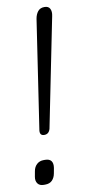

<svg xmlns="http://www.w3.org/2000/svg" viewBox="-84 -734 350 768"><g transform="rotate(-10 91.5 -350.0)"><path d="M66.4 -196.3Q47.9 -196.3 49.8 -216.8L116.2 -659.2Q119.1 -676.8 128.4 -688.5Q137.7 -700.2 155.3 -700.2Q171.9 -700.2 177.7 -688.5Q183.6 -676.8 179.7 -659.2L90.8 -216.8Q85 -196.3 66.4 -196.3ZM29.3 0Q12.7 0 4.9 -10.7Q-2.9 -21.5 0 -38.1L3.9 -59.6Q6.8 -77.1 18.1 -87.4Q29.3 -97.7 45.9 -97.7H51.8Q69.3 -97.7 76.7 -87.9Q84 -78.1 81.1 -59.6L77.1 -38.1Q74.2 -21.5 64 -10.7Q53.7 0 35.2 0Z"/></g></svg>

Font: Quicksand
Style: Italic
Weight: 400
Designer: Andrew Paglinawan
Foundry: Andrew Paglinawan
Version: Version 3.006